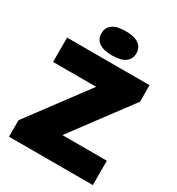

<svg xmlns="http://www.w3.org/2000/svg" viewBox="-222 -1101 1138 1237"><g transform="rotate(30 347.0 -482.5)"><path d="M328.5 -181H659V0H35.5V-122.5L361 -559H40.5V-740H654V-617.5ZM218 -875Q218 -917.5 250.2 -941.2Q282.5 -965 348 -965Q413.5 -965 445.8 -941.2Q478 -917.5 478 -875Q478 -832.5 445.8 -808.8Q413.5 -785 348 -785Q282.5 -785 250.2 -808.8Q218 -832.5 218 -875Z"/></g></svg>

Font: Encode Sans Semi Expanded Black
Style: Regular
Weight: 900
Width: 6
Designer: Multiple Designers
Foundry: Impallari Type
Version: Version 2.000